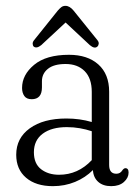

<svg xmlns="http://www.w3.org/2000/svg" viewBox="-20 -627 468 657"><path d="M35.5 -97.5Q35.5 -154.5 82 -188Q128.5 -221.5 207 -221.5Q253 -221.5 294 -209.5V-312.5Q294 -359 269.8 -383.5Q245.5 -408 204.5 -408Q164.5 -408 144 -391.5Q123.5 -375 123.5 -349V-328Q123.5 -287.5 88.5 -287.5Q71 -287.5 63.2 -298.5Q55.5 -309.5 55.5 -326Q55.5 -371 96.8 -405.2Q138 -439.5 216 -439.5Q279.5 -439.5 316.5 -406.5Q353.5 -373.5 353.5 -313V-62.5Q353.5 -32.5 378 -32.5Q391.5 -32.5 398.5 -44Q404 -51.5 409 -51.5Q420 -51.5 420 -36.5Q420 -18.5 404 -4.2Q388 10 360.5 10Q332.5 10 316 -4.8Q299.5 -19.5 298 -45Q272 -19 236.8 -4.5Q201.5 10 161 10Q103 10 69.2 -18.8Q35.5 -47.5 35.5 -97.5ZM96 -106Q96 -67 120.5 -48Q145 -29 182 -29Q247 -29 294 -79V-178Q274.5 -184.5 253.2 -188.2Q232 -192 208.5 -192Q156.5 -192 126.2 -169.5Q96 -147 96 -106ZM313 -467.5Q303.5 -459 287.5 -472.5L204.5 -550L121 -472.5Q105.5 -460 95.5 -467.5Q92 -471 91.8 -477.2Q91.5 -483.5 97 -490L177.5 -590.5Q184.5 -598.5 190.2 -602.8Q196 -607 204 -607Q218.5 -607 232 -590.5L313 -490Q318.5 -483.5 317.8 -477.2Q317 -471 313 -467.5Z"/></svg>

Font: Fraunces 144pt SuperSoft Light
Style: Regular
Weight: 300
Version: Version 1.000;[0bf87f6ff]